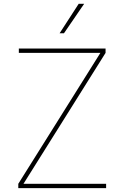

<svg xmlns="http://www.w3.org/2000/svg" viewBox="-20 -980 645 1000"><path d="M75.3 0V-22.7L502.8 -704.5H78.1V-727.3H529.8V-704.5L102.3 -22.7H532.7V0ZM290.5 -806.8 389.9 -960.2H418.3L313.2 -806.8Z"/></svg>

Font: Inter P Thin
Style: Regular
Weight: 100
Designer: Rasmus Andersson
Foundry: rsms
Version: Version 3.018;git-588b23468